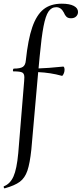

<svg xmlns="http://www.w3.org/2000/svg" viewBox="-42 -746 443 1041"><path d="M381 -681Q381 -667 371 -657Q361 -647 343 -647Q327 -647 318.5 -655Q310 -663 304 -678Q289 -707 263 -707Q237 -707 221 -683.5Q205 -660 194 -603Q183 -546 173 -439L167 -375Q211 -376 301 -385Q304 -385 306 -380Q308 -375 308 -367Q308 -356 302.5 -344.5Q297 -333 293 -335Q232 -352 165 -355L128 64Q120 140 106.5 179.5Q93 219 65.5 239.5Q38 260 -16 275Q-20 276 -21.5 270.5Q-23 265 -21 264Q13 251 31 211Q49 171 57 84L89 -306Q90 -314 90 -327Q90 -347 78.5 -353Q67 -359 31 -359Q28 -359 28 -365Q28 -368 29.5 -371Q31 -374 32 -374Q68 -374 82 -383.5Q96 -393 98 -418Q110 -532 133 -598.5Q156 -665 194 -695.5Q232 -726 293 -726Q335 -726 358 -714Q381 -702 381 -681Z"/></svg>

Font: Cormorant Infant Medium
Style: Regular
Weight: 500
Designer: Christian Thalmann (Catharsis Fonts)
Version: Version 3.000